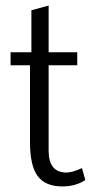

<svg xmlns="http://www.w3.org/2000/svg" viewBox="-20 -663 338 691"><path d="M287 -15Q252 8 205 8Q143 8 115.5 -29.5Q88 -67 88 -151V-428H18V-475H93V-626L155 -643V-475H258V-428H155V-121Q155 -42 219 -42Q240 -42 275 -58Z"/></svg>

Font: Pavanam
Style: Regular
Weight: 400
Designer: Tharique Azeez
Foundry: Tharique Azeez
Version: Version 1.86; ttfautohint (v1.3) -l 8 -r 50 -G 200 -x 14 -D 